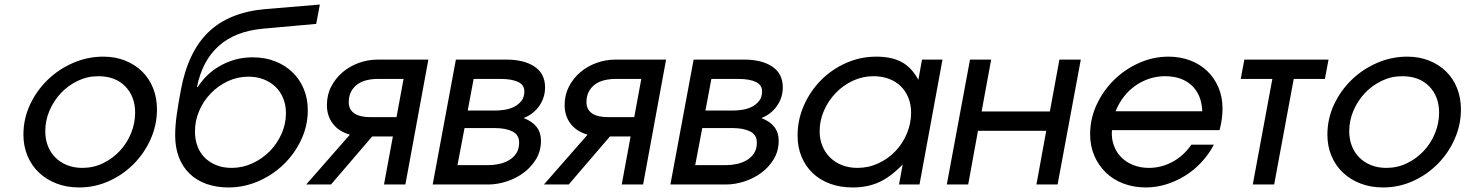

<svg xmlns="http://www.w3.org/2000/svg" viewBox="-20 -811 6442 844"><path d="M83 -219Q83 -289 112 -351Q141 -413 189.5 -460Q238 -507 301.5 -534.5Q365 -562 434 -562Q487 -562 530.5 -544.5Q574 -527 605 -496.5Q636 -466 653 -423.5Q670 -381 670 -330Q670 -262 642.5 -200Q615 -138 568 -90.5Q521 -43 459 -15Q397 13 328 13Q273 13 228 -4.5Q183 -22 151 -52.5Q119 -83 101 -125.5Q83 -168 83 -219ZM179 -234Q179 -199 190.5 -169.5Q202 -140 223.5 -118.5Q245 -97 275 -85Q305 -73 342 -73Q391 -73 433 -93.5Q475 -114 506.5 -147.5Q538 -181 556 -225Q574 -269 574 -316Q574 -387 530.5 -431.5Q487 -476 412 -476Q364 -476 321.5 -455.5Q279 -435 247.5 -401.5Q216 -368 197.5 -324.5Q179 -281 179 -234Z M750 -216Q750 -258 757 -307.5Q764 -357 775 -415Q806 -583 896.5 -670Q987 -757 1146 -771L1386 -791L1370 -706L1137 -685Q1014 -674 941.5 -609Q869 -544 846 -429L849 -428Q864 -452 887 -475.5Q910 -499 940.5 -517.5Q971 -536 1008.5 -547.5Q1046 -559 1091 -559Q1145 -559 1189.5 -541.5Q1234 -524 1266 -493Q1298 -462 1315.5 -419.5Q1333 -377 1333 -327Q1333 -258 1304 -196.5Q1275 -135 1227 -88.5Q1179 -42 1116 -14.5Q1053 13 984 13Q931 13 887.5 -2.5Q844 -18 813.5 -47.5Q783 -77 766.5 -119.5Q750 -162 750 -216ZM837 -233Q837 -198 848 -168.5Q859 -139 880 -118Q901 -97 931 -85Q961 -73 998 -73Q1046 -73 1089.5 -93Q1133 -113 1165.5 -146Q1198 -179 1217.5 -222.5Q1237 -266 1237 -314Q1237 -349 1225 -378.5Q1213 -408 1191.5 -429Q1170 -450 1139.5 -462Q1109 -474 1072 -474Q1024 -474 981.5 -454Q939 -434 906.5 -400.5Q874 -367 855.5 -323.5Q837 -280 837 -233Z M1754 -464H1640Q1615 -464 1592 -458.5Q1569 -453 1551.5 -440.5Q1534 -428 1523.5 -408.5Q1513 -389 1513 -362Q1513 -330 1537 -313Q1561 -296 1609 -296H1723ZM1518 -219Q1469 -233 1443 -267.5Q1417 -302 1417 -349Q1417 -394 1436 -430.5Q1455 -467 1486 -493.5Q1517 -520 1557.5 -534.5Q1598 -549 1640 -549H1863L1762 0H1668L1707 -211H1616L1435 0H1326Z M1984 -549H2206Q2284 -549 2330 -518Q2376 -487 2376 -427Q2376 -382 2350.5 -345.5Q2325 -309 2282 -292Q2358 -263 2358 -193Q2358 -148 2337 -112.5Q2316 -77 2282.5 -52Q2249 -27 2207.5 -13.5Q2166 0 2126 0H1882ZM2125 -85Q2149 -85 2173 -90Q2197 -95 2217 -106.5Q2237 -118 2249.5 -137Q2262 -156 2262 -184Q2262 -219 2232 -233.5Q2202 -248 2156 -248H2022L1991 -85ZM2156 -325Q2176 -325 2198.5 -328.5Q2221 -332 2240 -341.5Q2259 -351 2272 -367.5Q2285 -384 2285 -409Q2285 -438 2257 -451Q2229 -464 2182 -464H2062L2036 -325Z M2799 -464H2685Q2660 -464 2637 -458.5Q2614 -453 2596.5 -440.5Q2579 -428 2568.5 -408.5Q2558 -389 2558 -362Q2558 -330 2582 -313Q2606 -296 2654 -296H2768ZM2563 -219Q2514 -233 2488 -267.5Q2462 -302 2462 -349Q2462 -394 2481 -430.5Q2500 -467 2531 -493.5Q2562 -520 2602.5 -534.5Q2643 -549 2685 -549H2908L2807 0H2713L2752 -211H2661L2480 0H2371Z M3029 -549H3251Q3329 -549 3375 -518Q3421 -487 3421 -427Q3421 -382 3395.5 -345.5Q3370 -309 3327 -292Q3403 -263 3403 -193Q3403 -148 3382 -112.5Q3361 -77 3327.5 -52Q3294 -27 3252.5 -13.5Q3211 0 3171 0H2927ZM3170 -85Q3194 -85 3218 -90Q3242 -95 3262 -106.5Q3282 -118 3294.5 -137Q3307 -156 3307 -184Q3307 -219 3277 -233.5Q3247 -248 3201 -248H3067L3036 -85ZM3201 -325Q3221 -325 3243.5 -328.5Q3266 -332 3285 -341.5Q3304 -351 3317 -367.5Q3330 -384 3330 -409Q3330 -438 3302 -451Q3274 -464 3227 -464H3107L3081 -325Z M3948 -88Q3896 -34 3845 -10.5Q3794 13 3728 13Q3673 13 3628.5 -3.5Q3584 -20 3552.5 -50Q3521 -80 3503.5 -122Q3486 -164 3486 -215Q3486 -285 3514 -348Q3542 -411 3589 -458.5Q3636 -506 3699 -534Q3762 -562 3832 -562Q3900 -562 3944 -538Q3988 -514 4017 -460L4033 -549H4123L4022 0H3932ZM3583 -234Q3583 -199 3595 -169.5Q3607 -140 3629 -118.5Q3651 -97 3681.5 -85Q3712 -73 3749 -73Q3798 -73 3841 -93Q3884 -113 3916 -146.5Q3948 -180 3966.5 -224Q3985 -268 3985 -316Q3985 -352 3973 -381.5Q3961 -411 3939.5 -432Q3918 -453 3887.5 -464.5Q3857 -476 3819 -476Q3772 -476 3729 -456Q3686 -436 3653.5 -402Q3621 -368 3602 -324.5Q3583 -281 3583 -234Z M4244 -549H4337L4295 -321H4595L4637 -549H4731L4629 0H4536L4579 -236H4279L4236 0H4142Z M5316 -175Q5294 -133 5261.5 -98Q5229 -63 5189.5 -38.5Q5150 -14 5106 -0.5Q5062 13 5017 13Q4963 13 4917.5 -4.5Q4872 -22 4840 -53.5Q4808 -85 4790 -127.5Q4772 -170 4772 -221Q4772 -289 4800.5 -350.5Q4829 -412 4876.5 -459Q4924 -506 4986.5 -534Q5049 -562 5117 -562Q5168 -562 5211.5 -545.5Q5255 -529 5286.5 -499Q5318 -469 5336 -427Q5354 -385 5354 -334Q5354 -288 5341 -239H4868Q4865 -203 4876 -172.5Q4887 -142 4908.5 -120Q4930 -98 4961.5 -85.5Q4993 -73 5030 -73Q5086 -73 5135 -100Q5184 -127 5217 -175ZM5265 -322Q5262 -395 5218.5 -435.5Q5175 -476 5101 -476Q5065 -476 5032 -465Q4999 -454 4970.5 -434Q4942 -414 4920 -385.5Q4898 -357 4884 -322Z M5573 -464H5434L5450 -549H5820L5804 -464H5667L5581 0H5487Z M5815 -219Q5815 -289 5844 -351Q5873 -413 5921.5 -460Q5970 -507 6033.5 -534.5Q6097 -562 6166 -562Q6219 -562 6262.5 -544.5Q6306 -527 6337 -496.5Q6368 -466 6385 -423.5Q6402 -381 6402 -330Q6402 -262 6374.5 -200Q6347 -138 6300 -90.5Q6253 -43 6191 -15Q6129 13 6060 13Q6005 13 5960 -4.5Q5915 -22 5883 -52.5Q5851 -83 5833 -125.5Q5815 -168 5815 -219ZM5911 -234Q5911 -199 5922.5 -169.5Q5934 -140 5955.5 -118.5Q5977 -97 6007 -85Q6037 -73 6074 -73Q6123 -73 6165 -93.5Q6207 -114 6238.5 -147.5Q6270 -181 6288 -225Q6306 -269 6306 -316Q6306 -387 6262.5 -431.5Q6219 -476 6144 -476Q6096 -476 6053.5 -455.5Q6011 -435 5979.5 -401.5Q5948 -368 5929.5 -324.5Q5911 -281 5911 -234Z"/></svg>

Font: Involve Medium Oblique
Style: Italic
Weight: 500
Italic angle: -10.5°
Designer: Stefan Peev
Foundry: Context Ltd.
Version: Version 1.001